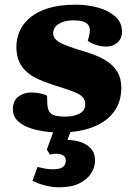

<svg xmlns="http://www.w3.org/2000/svg" viewBox="-20 -552 572 820"><path d="M232 248Q202 248 170.5 239.5Q139 231 119 220L140 161Q157 165 172.5 168Q188 171 206 171Q221 171 233.5 168Q246 165 253.5 156.5Q261 148 261 134Q261 119 250 112Q239 105 223.5 104.5Q208 104 193 108L180 87L207 13Q160 10 121 -1Q82 -12 58.5 -33Q35 -54 35 -85Q35 -122 58.5 -139.5Q82 -157 113 -157Q134 -157 152.5 -153Q171 -149 181 -143L182 -108Q183 -81 197 -67.5Q211 -54 259 -54Q296 -54 320 -67Q344 -80 344 -107Q344 -124 334 -136Q324 -148 301 -157.5Q278 -167 240 -179Q190 -194 146.5 -212.5Q103 -231 76.5 -264Q50 -297 50 -353Q50 -387 64 -419Q78 -451 108 -476.5Q138 -502 186.5 -517Q235 -532 303 -532Q354 -532 399 -519.5Q444 -507 472.5 -481.5Q501 -456 501 -416Q501 -387 481.5 -370Q462 -353 434 -353Q411 -353 388 -361Q365 -369 355 -378L361 -401Q369 -433 354 -449Q339 -465 292 -465Q266 -465 246.5 -457.5Q227 -450 217 -438Q207 -426 207 -410Q207 -395 218 -383.5Q229 -372 251.5 -362.5Q274 -353 308 -342Q344 -332 378 -319.5Q412 -307 439 -289Q466 -271 482 -244Q498 -217 498 -177Q498 -122 471.5 -81.5Q445 -41 396 -17.5Q347 6 281 12L268 45Q282 46 301.5 49Q321 52 340.5 61.5Q360 71 373 88.5Q386 106 386 133Q386 162 369.5 188Q353 214 319 231Q285 248 232 248Z"/></svg>

Font: Literata 18pt ExtraBold
Style: Italic
Weight: 800
Italic angle: -2°
Designer: Latin by Veronika Burian and Jose Scaglione. Greek by Irene Vlachou. Cyrillic by Vera Evstafieva
Foundry: TypeTogether
Version: Version 3.103;gftools[0.9.29]